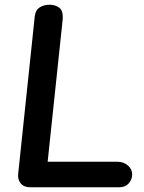

<svg xmlns="http://www.w3.org/2000/svg" viewBox="-20 -792 610 812"><path d="M57 -58 127 -723Q130 -749 147.5 -760.5Q165 -772 190 -772Q213 -772 230.5 -759.5Q248 -747 245 -709L175 -46L108 0Q81 0 67.5 -16.5Q54 -33 57 -58ZM539 -55Q539 -33 524.5 -16.5Q510 0 484 0H108L120 -108H476Q503 -108 521 -92Q539 -76 539 -55Z"/></svg>

Font: Edu NSW ACT Foundation
Style: Bold
Weight: 700
Version: Version 1.003